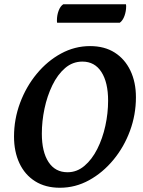

<svg xmlns="http://www.w3.org/2000/svg" viewBox="-20 -872 674 904"><path d="M262 12Q194 12 145.5 -18.5Q97 -49 71.5 -103.5Q46 -158 46 -229Q46 -311 74.5 -387.5Q103 -464 153 -524.5Q203 -585 267.5 -620Q332 -655 404 -655Q472 -655 520 -624.5Q568 -594 594 -539.5Q620 -485 620 -414Q620 -332 592 -256Q564 -180 514 -119.5Q464 -59 399.5 -23.5Q335 12 262 12ZM298 -61Q342 -61 377.5 -91Q413 -121 438 -170.5Q463 -220 476 -279.5Q489 -339 489 -398Q489 -484 457.5 -533Q426 -582 368 -582Q322 -582 286.5 -551.5Q251 -521 226.5 -470.5Q202 -420 189.5 -360.5Q177 -301 177 -243Q177 -157 208.5 -109Q240 -61 298 -61ZM544 -765H249Q248 -768 248 -776Q248 -800 256 -821.5Q264 -843 278 -852H573Q573 -851 573.5 -848.5Q574 -846 574 -843Q574 -819 566 -797Q558 -775 544 -765Z"/></svg>

Font: Petrona
Style: Bold Italic
Weight: 700
Italic angle: -9°
Designer: Ringo R. Seeber
Foundry: Ringo R. Seeber
Version: Version 2.001; ttfautohint (v1.8.3)